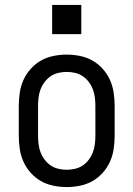

<svg xmlns="http://www.w3.org/2000/svg" viewBox="-20 -749 540 777"><path d="M250 8Q223 8 196 2.5Q169 -3 146 -16Q123 -29 104.5 -49.5Q86 -70 75 -94.5Q64 -119 60 -146Q56 -173 56 -200V-320Q56 -347 60 -374Q64 -401 75 -425.5Q86 -450 104.5 -470.5Q123 -491 146 -504Q169 -517 196 -522.5Q223 -528 250 -528Q277 -528 304 -522.5Q331 -517 354 -504Q377 -491 395.5 -470.5Q414 -450 425 -425.5Q436 -401 440 -374Q444 -347 444 -320V-200Q444 -173 440 -146Q436 -119 425 -94.5Q414 -70 395.5 -49.5Q377 -29 354 -16Q331 -3 304 2.5Q277 8 250 8ZM250 -62Q267 -62 284 -66Q301 -70 315 -79.5Q329 -89 339.5 -103Q350 -117 356 -133Q362 -149 364 -166Q366 -183 366 -200V-320Q366 -337 364 -354Q362 -371 356 -387Q350 -403 339.5 -417Q329 -431 315 -440.5Q301 -450 284 -454Q267 -458 250 -458Q233 -458 216 -454Q199 -450 185 -440.5Q171 -431 160.5 -417Q150 -403 144 -387Q138 -371 136 -354Q134 -337 134 -320V-200Q134 -183 136 -166Q138 -149 144 -133Q150 -117 160.5 -103Q171 -89 185 -79.5Q199 -70 216 -66Q233 -62 250 -62ZM191 -611V-729H309V-611Z"/></svg>

Font: Iosevka SS04
Style: Regular
Weight: 400
Monospace: yes
Designer: Belleve Invis
Foundry: Belleve Invis
Version: Version 19.0.0; ttfautohint (v1.8.4)